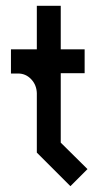

<svg xmlns="http://www.w3.org/2000/svg" viewBox="-20 -639 340 659"><path d="M188.5 -149.4Q218.8 -119.1 280.3 -58.6L221.7 0L164.1 -57.6L106.4 -115.2V-319.3Q105.5 -347.7 86.9 -367.2Q68.4 -386.7 42 -386.7H17.6V-469.7H106.4V-619.1H188.5V-469.7H270.5V-387.7H188.5Z"/></svg>

Font: mr_KirucoupageG
Style: Regular
Weight: 400
Designer: Jan Henkel
Version: Version 1.00 May 25, 2020, initial release